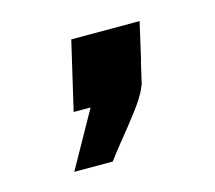

<svg xmlns="http://www.w3.org/2000/svg" viewBox="-51 -193 404 361"><g transform="rotate(-15 151.5 -12.0)"><path d="M82 0 113 -133H246L230 -63Q230 -61 229 -60L219 -17Q217 -13 215.5 -9Q214 -5 211 0Q208 5 206 8.5Q204 12 199 19Q194 26 190.5 30.5Q187 35 179 45.5Q171 56 165.5 62.5Q160 69 148.5 83.5Q137 98 129 109H54L115 0Z"/></g></svg>

Font: Coval
Style: ExtraBold Italic
Weight: 800
Foundry: Context Ltd
Version: Version 001.000